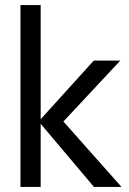

<svg xmlns="http://www.w3.org/2000/svg" viewBox="-20 -740 512 760"><path d="M352 0 141 -250V0H61V-720H141V-268L351 -500H456L231 -259L461 0Z"/></svg>

Font: TASA Orbiter Display
Style: Regular
Weight: 400
Designer: Weizhong Zhang
Version: Version 1.000;Glyphs 3.1.2 (3151)